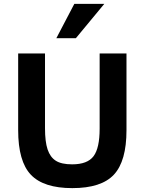

<svg xmlns="http://www.w3.org/2000/svg" viewBox="-20 -950 742 985"><path d="M628.9 -282.2Q628.9 -123.5 564.5 -54.2Q500 15.1 351.1 15.1Q203.6 15.1 138.4 -53.5Q73.2 -122.1 73.2 -282.2V-675.8H210.9V-292Q210.9 -223.1 224.1 -183.6Q237.3 -144 266.1 -125.5Q294.9 -106.9 350.1 -106.9Q428.7 -106.9 460 -148.7Q491.2 -190.4 491.2 -290V-675.8H628.9ZM369.1 -753.9H269L361.3 -930.2H515.1Z"/></svg>

Font: Clear Sans
Style: Bold
Weight: 700
Foundry: Intel Corporation
Version: Version 1.00